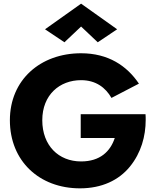

<svg xmlns="http://www.w3.org/2000/svg" viewBox="-20 -1007 854 1049"><path d="M423 -862 514 -776 620 -847 423 -987 226 -847 332 -776ZM421 -253H607C583 -180 527 -125 423 -125C300 -125 211 -212 211 -350C211 -489 306 -569 423 -569C504 -569 557 -528 589 -472L739 -550C673 -648 571 -716 423 -716C201 -716 34 -571 34 -350C34 -128 194 22 417 22C536 22 629 -22 690 -97C751 -172 776 -263 776 -352C776 -362 776 -373 775 -383H421Z"/></svg>

Font: Jost
Style: Bold
Weight: 700
Version: Version 3.710